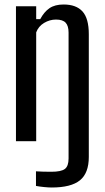

<svg xmlns="http://www.w3.org/2000/svg" viewBox="-20 -628 468 854"><path d="M210 206Q196 206 176 204Q156 202 140 199V134Q152 135 171.5 135.5Q191 136 208 136Q252 136 268.5 123.5Q285 111 285 77V-483Q285 -513 272 -527Q259 -541 229 -541Q201 -541 176 -526Q151 -511 141 -484V0H51V-600H141V-543H159Q176 -575 200 -591.5Q224 -608 263 -608Q319 -608 347 -577Q375 -546 375 -476V70Q375 142 335.5 174Q296 206 210 206Z"/></svg>

Font: Big Shoulders Text Medium
Style: Regular
Weight: 500
Designer: Patric King
Foundry: XO Type Co
Version: Version 1.000; ttfautohint (v1.8.2)